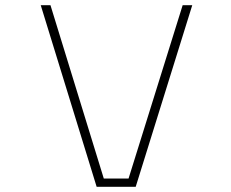

<svg xmlns="http://www.w3.org/2000/svg" viewBox="-20 -720 890 740"><path d="M684 -700H721L503 0H352.5L137 -700H174.5L380 -32H475.5Z"/></svg>

Font: League Mono Wide Thin
Style: Regular
Weight: 100
Width: 8
Designer: Tyler Finck
Foundry: The League of Moveable Type / Tyler Finck
Version: Version 2.210